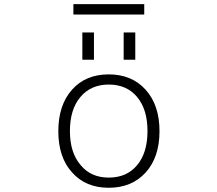

<svg xmlns="http://www.w3.org/2000/svg" viewBox="-20 -890 1040 921"><path d="M367.2 -97.7Q416 -38.1 502 -38.1Q587.9 -38.1 637.7 -97.7Q687.5 -157.2 687.5 -261.2Q687.5 -365.2 637.7 -424.8Q587.9 -484.4 502 -484.4Q416 -484.4 365.7 -424.8Q315.4 -365.2 315.4 -261.2Q315.4 -157.2 367.2 -97.7ZM325.2 -63.5Q259.8 -135.7 259.8 -260.7Q259.8 -385.7 325.2 -459.5Q390.6 -533.2 501.5 -533.2Q612.3 -533.2 678.7 -459.5Q745.1 -385.7 745.1 -260.7Q745.1 -135.7 678.7 -62.5Q612.3 10.7 501.5 10.7Q390.6 10.7 325.2 -63.5ZM332 -820.3V-870.1H671.9V-820.3ZM375 -603.5V-734.4H430.7V-603.5ZM573.2 -603.5V-734.4H628.9V-603.5Z"/></svg>

Font: Gen Shin Gothic Monospace Light
Style: Regular
Weight: 300
Designer: [Source Han Sans]
Ryoko NISHIZUKA  (kana & ideographs); Paul D. Hunt (Latin, Greek & Cyrillic); Wenlong ZHANG  (bopomofo
Version: Version 1.002.20150607